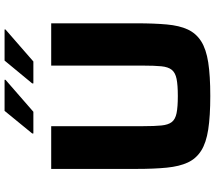

<svg xmlns="http://www.w3.org/2000/svg" viewBox="-70 -862 940 840"><g transform="rotate(-90 400.0 -442.0)"><path d="M400 8Q312 8 253.5 -1Q195 -10 160.5 -32Q126 -54 109 -90.5Q92 -127 86.5 -182.5Q81 -238 81 -314V-688H268V-286Q268 -236 271 -206Q274 -176 286 -160.5Q298 -145 325 -139.5Q352 -134 400 -134Q448 -134 475 -139.5Q502 -145 514.5 -160.5Q527 -176 530 -206Q533 -236 533 -286V-688H718V-314Q718 -238 713 -182.5Q708 -127 691 -90.5Q674 -54 639.5 -32Q605 -10 547 -1Q489 8 400 8ZM236 -766V-771L335 -892H471V-888L331 -766ZM455 -766V-771L555 -892H691V-888L551 -766Z"/></g></svg>

Font: Saira Expanded
Style: Bold
Weight: 700
Width: 7
Designer: Hector Gatti with collaboration of the Omnibus-Type team
Foundry: Omnibus-Type
Version: Version 1.100; ttfautohint (v1.8.3)